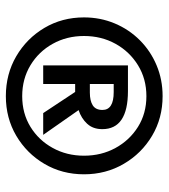

<svg xmlns="http://www.w3.org/2000/svg" viewBox="19 -810 562 640"><g transform="rotate(90 300.0 -490.0)"><path d="M300.5 -751Q373.5 -751 432.5 -716Q491.5 -681 526.2 -621.5Q561 -562 561 -489Q561 -416 526.2 -357Q491.5 -298 432.5 -263.2Q373.5 -228.5 300.5 -228.5Q227 -228.5 167.5 -263.2Q108 -298 73 -357Q38 -416 38 -489Q38 -543.5 58 -591.2Q78 -639 114 -675Q150 -711 197.8 -731Q245.5 -751 300.5 -751ZM300.5 -697Q243 -697 197.5 -669Q152 -641 126 -594Q100 -547 100 -489Q100 -431.5 126 -384.8Q152 -338 197.5 -310.5Q243 -283 300.5 -283Q358 -283 402.8 -310.5Q447.5 -338 473.2 -384.8Q499 -431.5 499 -489Q499 -547 473.2 -594Q447.5 -641 402.8 -669Q358 -697 300.5 -697ZM283.5 -635.5Q410.5 -635.5 410.5 -550Q410.5 -519 392.5 -499.5Q374.5 -480 347 -471L429.5 -353H357L286.5 -459.5H260V-353H198V-635.5ZM287 -588H260V-508.5H288.5Q316 -508.5 331.2 -518.2Q346.5 -528 346.5 -550.5Q346.5 -588 287 -588Z"/></g></svg>

Font: Fira Code Light Medium
Style: Regular
Weight: 500
Monospace: yes
Version: Version 5.002